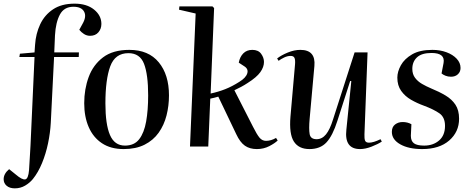

<svg xmlns="http://www.w3.org/2000/svg" viewBox="-72 -802 2579 1051"><path d="M330 -765Q279 -765 256 -722.5Q233 -680 229 -609L225 -515H360L359 -490H224L206 -130Q203 -75 191 -17.5Q179 40 158 91Q137 142 108 178Q91 199 65.5 214Q40 229 9 229Q-19 229 -35.5 215Q-52 201 -52 179Q-52 149 -22 124L14 153Q49 183 66 180Q83 177 87 129Q88 112 89.5 87.5Q91 63 92.5 37.5Q94 12 95 -6L117 -490H34L37 -508L117 -515L120 -557Q124 -618 148 -669Q172 -720 218.5 -751Q265 -782 336 -782Q403 -782 443 -749.5Q483 -717 483 -671Q483 -644 466.5 -625Q450 -606 421 -606Q403 -606 387.5 -616Q372 -626 362 -639L379 -670Q403 -711 388.5 -738Q374 -765 330 -765Z M605 14Q534 14 486 -18Q438 -50 413.5 -106.5Q389 -163 389 -237Q389 -314 413.5 -380.5Q438 -447 492 -488Q546 -529 636 -529Q741 -529 797 -461Q853 -393 853 -280Q853 -223 839.5 -170Q826 -117 796.5 -75.5Q767 -34 719.5 -10Q672 14 605 14ZM612 -5Q663 -5 690 -40Q717 -75 728 -137Q739 -199 739 -280Q739 -394 716.5 -452.5Q694 -511 631 -511Q558 -511 531.5 -439Q505 -367 505 -236Q505 -121 530 -63Q555 -5 612 -5Z M999 -728 908 -749 910 -767H1091L1100 -758L1081 -290Q1123 -299 1161 -314Q1199 -329 1238 -354Q1274 -376 1281.5 -400.5Q1289 -425 1264 -440L1235 -459Q1241 -491 1260 -510Q1279 -529 1309 -529Q1342 -529 1357.5 -507.5Q1373 -486 1373 -463Q1373 -435 1353 -407Q1333 -379 1284 -348Q1266 -336 1248 -326.5Q1230 -317 1211 -308L1313 -108Q1334 -66 1348.5 -48.5Q1363 -31 1384 -31Q1412 -31 1439 -47L1448 -33Q1433 -18 1402 -2Q1371 14 1334 14Q1295 14 1268.5 -4.5Q1242 -23 1221 -68L1123 -273Q1112 -270 1101 -267Q1090 -264 1079 -262L1068 0H968Z M1445 -482Q1468 -500 1503.5 -514.5Q1539 -529 1572 -529Q1657 -529 1649 -441L1623 -152Q1618 -96 1623 -68Q1628 -40 1661 -40Q1691 -40 1712.5 -66.5Q1734 -93 1751 -148L1869 -515H1940L1923 -67Q1922 -43 1926.5 -32Q1931 -21 1948 -21Q1972 -21 2011 -40L2018 -27Q1997 -13 1962.5 0.5Q1928 14 1899 14Q1812 14 1824 -92L1851 -358L1845 -359L1775 -141Q1749 -59 1715 -22.5Q1681 14 1622 14Q1563 14 1536.5 -27.5Q1510 -69 1518 -164L1543 -450Q1545 -474 1540 -485Q1535 -496 1519 -496Q1502 -496 1484 -487.5Q1466 -479 1453 -469Z M2250 -5Q2299 -5 2331.5 -33Q2364 -61 2364 -113Q2364 -160 2333.5 -181.5Q2303 -203 2247 -224Q2211 -237 2178 -256Q2145 -275 2124 -304.5Q2103 -334 2103 -377Q2103 -410 2122.5 -445Q2142 -480 2184 -504.5Q2226 -529 2295 -529Q2337 -529 2372 -516Q2407 -503 2428 -480.5Q2449 -458 2449 -430Q2449 -409 2434.5 -395.5Q2420 -382 2397 -382Q2380 -382 2366.5 -387.5Q2353 -393 2345 -400L2356 -457Q2366 -512 2290 -512Q2236 -512 2210.5 -488Q2185 -464 2185 -425Q2185 -396 2200 -376Q2215 -356 2238.5 -342.5Q2262 -329 2288 -318Q2332 -300 2366.5 -279.5Q2401 -259 2421 -229Q2441 -199 2441 -152Q2441 -80 2387 -33Q2333 14 2239 14Q2165 14 2119 -12Q2073 -38 2073 -80Q2073 -107 2090.5 -120.5Q2108 -134 2132 -134Q2159 -134 2180 -122L2177 -59Q2177 -30 2194 -17.5Q2211 -5 2250 -5Z"/></svg>

Font: Literata 72pt Medium
Style: Italic
Weight: 500
Italic angle: -2°
Designer: Latin by Veronika Burian and Jose Scaglione. Greek by Irene Vlachou. Cyrillic by Vera Evstafieva
Foundry: TypeTogether
Version: Version 3.002